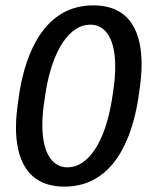

<svg xmlns="http://www.w3.org/2000/svg" viewBox="-20 -686 590 722"><path d="M49.2 -310.8C44.2 -277.5 40 -241.7 40 -207.5C40 -91.7 80 15.8 222.5 15.8C407.5 15.8 475.8 -165.8 499.2 -310.8L503.3 -339.2C508.3 -372.5 512.5 -408.3 512.5 -443.3C512.5 -559.2 473.3 -665.8 330.8 -665.8C145.8 -665.8 76.7 -484.2 53.3 -339.2ZM234.2 -56.7C174.2 -56.7 139.2 -114.2 139.2 -215.8C139.2 -244.2 141.7 -275.8 147.5 -310.8L151.7 -339.2C177.5 -500 242.5 -593.3 319.2 -593.3C379.2 -593.3 413.3 -536.7 413.3 -435C413.3 -406.7 410.8 -374.2 405 -339.2L400.8 -310.8C375 -150 310.8 -56.7 234.2 -56.7Z"/></svg>

Font: Boon Medium
Style: Italic
Weight: 500
Italic angle: -9°
Designer: Sungsit Sawaiwan
Foundry: FontUni
Version: Version 3.0